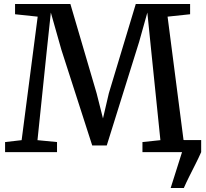

<svg xmlns="http://www.w3.org/2000/svg" viewBox="-20 -763 1032 963"><path d="M836 180 893 0 876 -60.5H989V0Q976 29.5 960 61Q944 92.5 928.8 123Q913.5 153.5 902 180ZM88.5 -60 169 -679.5 55.5 -691.5V-743H333L464.5 -295.5L496.5 -169L526 -295.5L661 -743H933.5V-691.5L820.5 -679.5L900.5 -61L987 -50.5V0H694.5V-50.5L784.5 -60L738.5 -508L719 -700L678 -553.5L515.5 -33.5H442.5L288 -513L235 -700L214.5 -508L168 -60L266 -50.5V0H5.5V-50.5Z"/></svg>

Font: Merriweather 20pt Medium
Style: Regular
Weight: 500
Version: Version 2.100